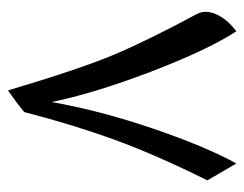

<svg xmlns="http://www.w3.org/2000/svg" viewBox="-85 -521 606 476"><g transform="rotate(90 218.0 -283.0)"><path d="M204.1 0C218.8 -9.8 236.8 -22.9 257.8 -40C278.3 -119.6 301.3 -194.8 326.7 -264.6C352.1 -334.5 385.7 -410.6 427.2 -494.1L385.3 -565.9C357.4 -515.6 328.6 -446.8 298.8 -359.4C269 -272 247.1 -188 232.9 -107.9C219.2 -176.3 194.3 -257.8 158.2 -353C121.6 -448.2 88.4 -519 57.6 -565.9C27.8 -543.9 9.3 -515.1 9.3 -489.7C9.3 -481.9 11.2 -474.6 14.6 -468.3C58.1 -387.7 91.8 -318.8 116.2 -261.2C140.1 -203.6 169.4 -116.7 204.1 0Z"/></g></svg>

Font: Noto Naskh Arabic
Style: Regular
Weight: 400
Designer: Monotype Design Team
Foundry: Monotype Imaging Inc.
Version: Version 1.07